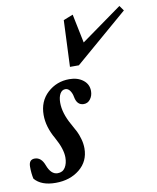

<svg xmlns="http://www.w3.org/2000/svg" viewBox="-95 -765 684 839"><g transform="rotate(-10 247.0 -345.5)"><path d="M233.4 -477.1 242.2 -683.1 284.7 -699.7 311 -571.8 492.2 -701.7 508.3 -679.2 272.9 -477.1ZM-8.8 -23.9Q-14.2 -47.4 -14.2 -77.6Q-14.2 -109.4 11.7 -109.4Q41 -109.4 54.7 -71.8Q70.8 -28.8 100.1 -28.8Q122.6 -28.8 133.8 -46.6Q145 -64.5 145 -91.3Q145 -128.9 115.2 -182.1Q83.5 -237.3 83.5 -289.6Q83.5 -350.6 124 -387.7Q164.6 -424.8 220.7 -424.8Q257.8 -424.8 281.7 -406.2Q305.7 -387.7 305.7 -357.4Q305.7 -336.9 294.4 -321.8Q283.2 -306.6 265.1 -306.6Q234.9 -306.6 228 -344.7Q225.1 -361.3 216.8 -373Q208.5 -384.8 196.3 -384.8Q181.2 -384.8 172.6 -369.6Q164.1 -354.5 164.1 -330.1Q164.1 -284.2 194.3 -230.5Q208 -206.5 214.8 -192.9Q221.7 -179.2 227.8 -158Q233.9 -136.7 233.9 -115.7Q233.9 -58.6 191.2 -23.7Q148.4 11.2 84.5 11.2Q20.5 11.2 -8.8 -23.9Z"/></g></svg>

Font: Elstob 18pt SemiBold
Style: Italic
Weight: 600
Italic angle: -20°
Designer: Peter S. Baker
Version: Version 1.015